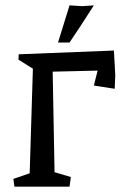

<svg xmlns="http://www.w3.org/2000/svg" viewBox="-20 -699 471 718"><path d="M411 -419 409 -367 331 -379 345 -435 177 -431 184 -55 245 -37 240 -1H34L30 -30L91 -51L103 -442L49 -476L50 -496L406 -510ZM197 -540 240 -679 287 -676 331 -679 282 -603 240 -540Z"/></svg>

Font: Underdog
Style: Regular
Weight: 400
Designer: Sergey Steblina
Foundry: Sergey Steblina, Jovanny Lemonad
Version: Version 1.001; ttfautohint (v0.9)